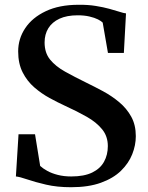

<svg xmlns="http://www.w3.org/2000/svg" viewBox="-20 -772 617 803"><path d="M277 11Q218.5 11 172.5 0.2Q126.5 -10.5 94.5 -21.5Q62.5 -32.5 46.5 -34L57.5 -210.5H126.5L148 -78Q160 -67 178.2 -57Q196.5 -47 221.8 -40.5Q247 -34 278 -34Q332 -34 365.8 -50.5Q399.5 -67 415.2 -95.8Q431 -124.5 431 -161Q431 -202 407.2 -231.2Q383.5 -260.5 343 -283.5Q302.5 -306.5 252 -329.5Q221.5 -343.5 187.5 -362Q153.5 -380.5 123.5 -406.5Q93.5 -432.5 74.8 -469.2Q56 -506 56 -557Q56 -610 85.5 -654.2Q115 -698.5 171.5 -725.2Q228 -752 308.5 -752Q348 -752.5 380.2 -747.2Q412.5 -742 437.2 -735.2Q462 -728.5 479.5 -722.8Q497 -717 507 -716L498 -550.5H431.5L409.5 -677.5Q404 -683.5 389.8 -690.8Q375.5 -698 354 -703Q332.5 -708 305 -708Q259.5 -708 228.8 -693.8Q198 -679.5 182.2 -654Q166.5 -628.5 166.5 -594.5Q166.5 -551 189.5 -522.8Q212.5 -494.5 252 -472.5Q291.5 -450.5 340.5 -426.5Q374.5 -410 410.8 -390.5Q447 -371 478.2 -345Q509.5 -319 528.8 -284.2Q548 -249.5 548 -202.5Q548 -164.5 533 -126.8Q518 -89 486 -57.8Q454 -26.5 402.2 -7.8Q350.5 11 277 11Z"/></svg>

Font: Merriweather 72pt SemiBold
Style: Regular
Weight: 600
Version: Version 2.100